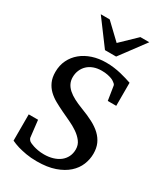

<svg xmlns="http://www.w3.org/2000/svg" viewBox="-225 -1011 972 1122"><g transform="rotate(30 260.5 -450.0)"><path d="M481.9 -188Q481.9 -149.9 467 -113.3Q452.1 -76.7 419.9 -47.9Q387.7 -19 337.4 -1.5Q287.1 16.1 216.8 16.1Q175.8 16.1 143.3 10.3Q110.8 4.4 87.4 -2.4Q60.5 -10.7 39.1 -21V-198.2H102.1L115.2 -85Q116.2 -79.1 121.3 -72.3Q126.5 -65.4 131.8 -63L140.1 -58.6Q147.5 -55.2 160.2 -51Q172.9 -46.9 191.2 -43.5Q209.5 -40 232.9 -40Q264.6 -40 291.7 -48.1Q318.8 -56.2 338.4 -71.3Q357.9 -86.4 368.9 -108.4Q379.9 -130.4 379.9 -158.2Q379.9 -188.5 362.5 -211.2Q345.2 -233.9 319.1 -251.7Q293 -269.5 262.2 -283.7Q231.4 -297.9 204.1 -311Q173.3 -325.7 145.3 -341.3Q117.2 -356.9 95.9 -377.4Q74.7 -397.9 62.3 -425.5Q49.8 -453.1 49.8 -491.2Q49.8 -535.6 67.4 -571.8Q85 -607.9 116 -633.5Q147 -659.2 189.2 -673.1Q231.4 -687 280.8 -687Q309.1 -687 334.2 -683.6Q359.4 -680.2 381.1 -675Q402.8 -669.9 421.6 -664.1Q440.4 -658.2 457 -652.8V-497.1H399.9L384.8 -592.8Q383.8 -597.7 379.2 -602.5Q374.5 -607.4 370.1 -609.9Q369.1 -610.4 363.8 -614.3Q358.4 -618.2 347.9 -622.1Q337.4 -626 321 -629.4Q304.7 -632.8 282.2 -632.8Q252 -632.8 228 -624Q204.1 -615.2 187.5 -599.4Q170.9 -583.5 161.9 -562Q152.8 -540.5 152.8 -515.1Q152.8 -492.2 161.9 -473.4Q170.9 -454.6 188.7 -438.7Q206.5 -422.9 232.4 -409.2Q258.3 -395.5 292 -382.8Q337.4 -365.7 372.8 -347.2Q408.2 -328.6 432.4 -305.7Q456.5 -282.7 469.2 -254.2Q481.9 -225.6 481.9 -188ZM312.5 -746.1H237.3L111.3 -915.5H171.4L275.4 -816.4L378.4 -915.5H438.5Z"/></g></svg>

Font: Charis SIL Am
Style: Regular
Weight: 400
Foundry: SIL International
Version: Version 5.000